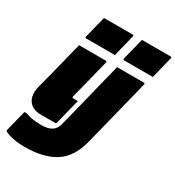

<svg xmlns="http://www.w3.org/2000/svg" viewBox="-276 -941 1217 1332"><g transform="rotate(30 333.0 -275.0)"><path d="M354 -615H125Q114 -615 116 -626L160 -800H389Q400 -800 397 -789ZM658 -615H429Q418 -615 420 -626L464 -800H693Q704 -800 701 -789ZM318 -550Q324 -550 325 -547Q328 -544 326 -539Q307 -460 286.5 -380.5Q266 -301 246 -221Q244 -214 248 -212Q248 -210 254 -210H291Q278 -161 266 -111Q254 -61 241 -11Q239 0 227 0H117Q47 0 16.5 -45Q-14 -90 7 -166Q20 -213 36 -277Q52 -341 69 -408Q77 -443 86.5 -479Q96 -515 105 -550ZM623 -550Q634 -550 631 -539Q612 -461 592 -381Q572 -301 549 -210Q526 -119 498 -7Q464 132 373 191Q282 250 130 250Q66 250 22 238.5Q-22 227 -33 217Q-36 214 -34 209Q-23 166 -13.5 126.5Q-4 87 8 41H28Q55 52 86.5 56.5Q118 61 152 61Q180 61 202 56Q224 51 240 40Q266 21 276 -18Q301 -116 325.5 -214.5Q350 -313 374 -411Q383 -446 392 -481Q401 -516 409 -550Z"/></g></svg>

Font: Recursive Mn Lnr St XBk
Style: Italic
Weight: 1000
Italic angle: -15°
Monospace: yes
Version: Version 1.079;hotconv 1.0.112;makeotfexe 2.5.65598; ttfautoh